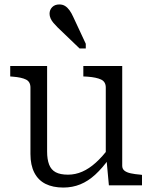

<svg xmlns="http://www.w3.org/2000/svg" viewBox="-20 -834 686 864"><path d="M192 -537V-152Q192 -117 201 -93.5Q210 -70 230.5 -59Q251 -48 286 -48Q319 -48 350 -61.5Q381 -75 411 -102Q441 -129 470 -168L471 -120Q441 -78 409 -48.5Q377 -19 341.5 -4.5Q306 10 265 10Q218 10 185 -6.5Q152 -23 134.5 -57Q117 -91 117 -141V-440Q117 -466 97 -476Q77 -486 38 -489L26 -490V-537ZM530 -537V-88Q530 -74 540 -66Q550 -58 568.5 -54Q587 -50 612 -48L619 -47V0H470L459 -119L456 -125V-440Q456 -466 435 -476Q414 -486 374 -489L355 -490V-537ZM310 -757 366 -637V-616H338L239 -711Q229 -721 220.5 -731Q212 -741 207.5 -751.5Q203 -762 203 -772Q203 -790 215 -802Q227 -814 247 -814Q262 -814 273 -807Q284 -800 293 -787.5Q302 -775 310 -757Z"/></svg>

Font: Roboto Serif Light
Style: Regular
Weight: 300
Designer: Greg Gazdowicz
Foundry: Commercial Type
Version: Version 1.008